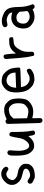

<svg xmlns="http://www.w3.org/2000/svg" viewBox="1154 -1722 693 3040"><g transform="rotate(-90 1500.0 -201.5)"><path d="M218.8 3.9Q193.4 0 170.9 -13.7Q148.4 -27.3 125 -37.1Q113.3 -52.7 111.3 -72.3Q113.3 -88.9 123 -100.6Q136.7 -112.3 158.2 -110.4Q183.6 -96.7 207 -81.5Q230.5 -66.4 269 -72.8Q307.6 -79.1 331.1 -100.6Q354.5 -122.1 348.6 -146.5Q342.8 -170.9 306.6 -179.7Q270.5 -188.5 221.2 -203.1Q171.9 -217.8 141.6 -249Q111.3 -280.3 100.6 -310.5Q89.8 -340.8 92.8 -371.1Q95.7 -401.4 108.4 -424.8Q121.1 -448.2 151.4 -477.5Q181.6 -506.8 216.3 -519.5Q251 -532.2 288.1 -526.4Q325.2 -520.5 354.5 -495.1Q383.8 -469.7 379.9 -444.3L370.1 -424.8Q356.4 -413.1 335 -415Q285.2 -452.1 257.3 -447.8Q229.5 -443.4 207.5 -425.3Q185.5 -407.2 173.3 -373.5Q161.1 -339.8 182.1 -316.4Q203.1 -293 225.6 -281.7Q248 -270.5 298.3 -262.7Q348.6 -254.9 383.8 -226.6Q418.9 -198.2 424.8 -166Q430.7 -133.8 423.8 -102.1Q417 -70.3 387.7 -43Q358.4 -15.6 313.5 -4.9Q268.6 5.9 218.8 3.9Z M909.2 7.8 889.6 -2Q877.9 -23.4 874 -47.9Q870.1 -72.3 866.2 -98.6Q819.3 -39.1 775.9 -20.5Q732.4 -2 690.4 -8.8Q648.4 -15.6 615.2 -54.2Q582 -92.8 572.3 -134.8Q562.5 -176.8 558.6 -222.7Q554.7 -268.6 556.6 -364.3Q558.6 -395.5 574.2 -418.9Q589.8 -432.6 611.3 -430.7L630.9 -420.9Q642.6 -405.3 640.6 -383.8Q629.9 -266.6 633.3 -227.5Q636.7 -188.5 645.5 -156.2Q654.3 -124 675.8 -101.6Q697.3 -79.1 729 -87.9Q760.7 -96.7 793.9 -141.6Q827.1 -186.5 836.9 -255.9Q846.7 -325.2 866.2 -389.6Q879.9 -401.4 901.4 -399.4L920.9 -389.6Q936.5 -360.4 930.7 -321.3Q932.6 -151.4 940.4 -107.9Q948.2 -64.5 954.1 -21.5L944.3 -2Q930.7 9.8 909.2 7.8Z M1105.5 125 1085.9 115.2Q1074.2 99.6 1072.3 80.1L1058.6 -422.9Q1060.5 -438.5 1070.3 -450.2Q1085.9 -461.9 1107.4 -460L1127 -450.2L1130.9 -440.4Q1171.9 -461.9 1213.9 -473.6Q1255.9 -485.4 1303.2 -480.5Q1350.6 -475.6 1377 -453.6Q1403.3 -431.6 1425.8 -404.8Q1448.2 -377.9 1456.1 -324.2Q1463.9 -270.5 1460.9 -226.6Q1458 -182.6 1447.8 -144Q1437.5 -105.5 1395 -72.3Q1352.5 -39.1 1309.6 -28.3Q1266.6 -17.6 1224.1 -22.5Q1181.6 -27.3 1148.4 -37.1L1150.4 95.7L1140.6 115.2Q1127 127 1105.5 125ZM1305.7 -108.4Q1325.2 -120.1 1350.6 -142.6Q1376 -165 1381.8 -203.1Q1387.7 -241.2 1385.7 -277.3Q1383.8 -313.5 1373 -339.8Q1362.3 -366.2 1335.9 -388.7Q1309.6 -411.1 1274.9 -407.2Q1240.2 -403.3 1211.9 -392.6Q1183.6 -381.8 1144.5 -335L1148.4 -120.1Q1183.6 -106.4 1227.1 -100.1Q1270.5 -93.8 1305.7 -108.4Z M1752 -2Q1716.8 -7.8 1684.6 -22.5Q1652.3 -37.1 1617.2 -77.6Q1582 -118.2 1568.4 -182.6Q1554.7 -247.1 1556.6 -300.8Q1558.6 -354.5 1569.3 -391.6Q1580.1 -428.7 1608.4 -459Q1636.7 -489.3 1673.8 -506.8Q1710.9 -524.4 1751.5 -520.5Q1792 -516.6 1820.8 -505.9Q1849.6 -495.1 1891.1 -447.3Q1932.6 -399.4 1941.9 -339.8Q1951.2 -280.3 1951.2 -255.9Q1951.2 -231.4 1937 -227.1Q1922.9 -222.7 1640.6 -215.8Q1646.5 -184.6 1656.2 -159.2Q1666 -133.8 1686.5 -115.2Q1707 -96.7 1731 -86.4Q1754.9 -76.2 1786.1 -78.1Q1817.4 -80.1 1844.7 -98.1Q1872.1 -116.2 1903.3 -124L1922.9 -114.3Q1934.6 -98.6 1932.6 -76.2L1922.9 -56.6Q1877.9 -21.5 1837.9 -11.7Q1797.9 -2 1752 -2ZM1872.1 -301.8Q1870.1 -340.8 1860.8 -367.2Q1851.6 -393.6 1831.1 -412.1Q1810.5 -430.7 1781.2 -439.5Q1752 -448.2 1723.6 -442.4Q1695.3 -436.5 1673.8 -414.1Q1652.3 -391.6 1643.1 -364.3Q1633.8 -336.9 1630.9 -292Z M2156.2 -5.9 2136.7 -15.6Q2111.3 -122.1 2103.5 -233.4Q2095.7 -344.7 2085.9 -454.1Q2087.9 -469.7 2097.7 -481.4Q2111.3 -493.2 2132.8 -491.2L2152.3 -481.4Q2164.1 -436.5 2167 -388.7Q2169.9 -340.8 2173.8 -293.9Q2193.4 -325.2 2219.7 -349.6Q2246.1 -374 2275.9 -386.7Q2305.7 -399.4 2337.9 -400.4Q2370.1 -401.4 2403.3 -403.3L2422.9 -393.6Q2434.6 -379.9 2432.6 -358.4L2422.9 -338.9Q2386.7 -334 2343.3 -329.6Q2299.8 -325.2 2270 -288.1Q2240.2 -251 2224.6 -217.8Q2209 -184.6 2203.1 -150.4Q2197.3 -116.2 2201.2 -35.2L2191.4 -15.6Q2177.7 -3.9 2156.2 -5.9Z M2915 2Q2899.4 0 2887.7 -9.8L2874 -31.2Q2840.8 -15.6 2810.5 -7.8Q2780.3 0 2743.7 -1Q2707 -2 2673.8 -18.6Q2640.6 -35.2 2612.3 -62Q2584 -88.9 2575.2 -126Q2566.4 -163.1 2570.3 -201.2Q2574.2 -239.3 2586.9 -269.5Q2599.6 -299.8 2626 -325.2Q2652.3 -350.6 2688.5 -361.3Q2724.6 -372.1 2760.7 -367.2Q2796.9 -362.3 2821.3 -352.5Q2821.3 -389.6 2794.9 -408.2Q2768.6 -426.8 2737.8 -436.5Q2707 -446.3 2677.7 -438.5Q2648.4 -430.7 2623 -428.7L2599.6 -440.4Q2587.9 -454.1 2589.8 -475.6L2601.6 -497.1Q2628.9 -514.6 2663.1 -517.6Q2697.3 -520.5 2731 -514.6Q2764.6 -508.8 2815.4 -483.4Q2866.2 -458 2887.7 -408.2Q2909.2 -358.4 2910.2 -245.1Q2911.1 -131.8 2954.1 -29.3L2944.3 -9.8Q2930.7 0 2915 2ZM2819.3 -92.8 2846.7 -116.2Q2840.8 -151.4 2838.9 -179.7Q2836.9 -208 2835 -237.3Q2793 -289.1 2745.1 -287.6Q2697.3 -286.1 2676.8 -265.6Q2656.2 -245.1 2650.4 -216.8Q2644.5 -188.5 2647.5 -161.1Q2650.4 -133.8 2668.9 -115.2Q2687.5 -96.7 2714.8 -85.4Q2742.2 -74.2 2770.5 -78.6Q2798.8 -83 2819.3 -92.8Z"/></g></svg>

Font: NaikaiFont
Style: Regular-Lite
Weight: 400
Version: Version 1.67